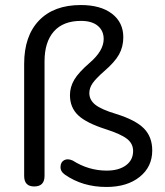

<svg xmlns="http://www.w3.org/2000/svg" viewBox="-20 -734 655 763"><path d="M403 9Q308 9 238 -40Q220 -52 220.5 -71Q221 -90 235 -97.5Q249 -105 269 -96Q332 -56 404 -56Q452 -56 480.5 -77Q509 -98 509 -134Q509 -163 485 -182Q461 -201 402 -220Q323 -245 290.5 -276Q258 -307 258 -356Q258 -388 275 -417Q292 -446 336 -484Q392 -532 392 -579Q392 -612 368.5 -631.5Q345 -651 302 -651Q231 -651 194 -609Q157 -567 157 -490V-35Q157 7 116 7Q76 7 76 -35V-480Q76 -591 135 -652.5Q194 -714 301 -714Q380 -714 425 -679.5Q470 -645 470 -586Q470 -548 453 -517.5Q436 -487 394 -451Q360 -421 347.5 -402.5Q335 -384 335 -364Q335 -337 358.5 -318Q382 -299 442 -281Q519 -257 552 -223.5Q585 -190 585 -136Q585 -71 535 -31Q485 9 403 9Z"/></svg>

Font: Nunito
Style: Regular
Weight: 400
Designer: Vernon Adams
Foundry: Vernon Adams
Version: Version 3.602